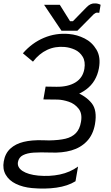

<svg xmlns="http://www.w3.org/2000/svg" viewBox="-47 -906 647 1124"><path d="M-25 39Q-17 -8 13.5 -36Q44 -64 91.5 -75.5Q139 -87 203 -85L241 -84Q299 -85 336.5 -94Q374 -103 397 -126.5Q420 -150 427 -192Q436 -241 413 -270Q390 -299 355.5 -310.5Q321 -322 291 -323L207 -324L220 -399L283 -398Q351 -397 394.5 -423.5Q438 -450 447 -503Q454 -546 437 -574Q420 -602 391.5 -615Q363 -628 332 -631Q276 -636 229 -614Q182 -592 146 -545L87 -594Q140 -655 210 -684.5Q280 -714 357 -707Q404 -703 448 -681Q492 -659 518 -615Q544 -571 532 -506Q525 -468 506.5 -436.5Q488 -405 457 -382Q426 -359 385 -345L395 -368Q457 -343 490 -301.5Q523 -260 509 -179Q498 -117 461.5 -79Q425 -41 371 -25.5Q317 -10 249 -13Q188 -15 150 -12.5Q112 -10 87.5 2.5Q63 15 58 43Q53 74 85 95Q117 116 177 122Q244 128 303.5 115.5Q363 103 410 69L395 155Q350 183 283.5 192.5Q217 202 140 195Q87 190 46.5 170.5Q6 151 -13.5 117Q-33 83 -25 39ZM211 -878H303L363 -782H380L461 -865Q472 -876 484 -881.5Q496 -887 510 -886Q527 -886 542 -878L534 -831Q529 -832 521 -832Q513 -832 502 -823L406 -726H313Z"/></svg>

Font: Fixel Italic Variable Display Thin
Style: Italic
Weight: 100
Italic angle: -10°
Designer: AlfaBravo + MacPaw
Foundry: Kyrylo Tkachov, Marchela Mozhyna, Serhii Makarenko, Maria Weinstein, Zakhar Kryvoshyya
Version: Version 1.210;Glyphs 3.2 (3217)